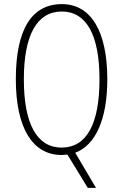

<svg xmlns="http://www.w3.org/2000/svg" viewBox="-20 -744 599 934"><path d="M407 170H447L346 -1C445 -38 502 -164 502 -358C502 -591 423 -724 281 -724C135 -724 57 -602 57 -359C57 -125 136 10 280 10L308 8ZM280 -26C160 -26 96 -141 96 -358C96 -572 159 -688 281 -688C400 -688 464 -574 464 -358C464 -139 400 -26 280 -26Z"/></svg>

Font: Kathrein 37 Thin Condensed
Style: Regular
Weight: 250
Width: 3
Designer: Lazydogs Typefoundry, based on Open Sans by Ascender Corporation
Foundry: Lazydogs Typefoundry
Version: Version 1.003;PS 001.003;hotconv 1.0.88;makeotf.lib2.5.64775